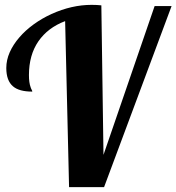

<svg xmlns="http://www.w3.org/2000/svg" viewBox="-20 -770 726 790"><path d="M248 -683.1Q176.8 -656.2 137.9 -599.9Q99.1 -543.5 99.1 -460.9Q99.1 -429.7 106 -411.1Q107.9 -404.8 110.8 -399.9Q112.8 -396.5 112.8 -393.1Q58.6 -393.1 33.7 -414.6Q5.9 -438 5.9 -490.2Q5.9 -522.9 20 -554.9Q34.2 -586.9 60.1 -616.7Q84.5 -645 118.4 -669.7Q152.3 -694.3 191.9 -712.4Q274.9 -750 356.9 -750Q379.4 -750 397 -748L405.8 -132.8L616.2 -745.1H686L408.2 0H264.2Z"/></svg>

Font: Pattaya
Style: Regular
Weight: 400
Designer: Pablo Impallari / Thai characters Designed by Thanarat Vachiruckul and Suppakit Chalermlarp
Foundry: Pablo Impallari
Version: Version 2.000